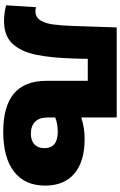

<svg xmlns="http://www.w3.org/2000/svg" viewBox="208 -948 758 1215"><g transform="rotate(90 587.5 -341.0)"><path d="M1078.5 -432.5C1027.5 -475.5 954.7 -497 860 -497C835.3 -497 812.5 -495.3 791.5 -492C770.5 -488.7 748 -483.3 724 -476V-699L725 -700H154L145 -427C143 -373 139.7 -329.3 135 -296C130.3 -262.7 121.5 -236 108.5 -216C95.5 -196 76.7 -186 52 -186C43.3 -186 34.7 -187 26 -189L14 0C49.3 8.7 82.7 13 114 13C176 13 223.7 -4.8 257 -40.5C290.3 -76.2 313.7 -126 327 -190C340.3 -254 348.3 -336 351 -436L353 -517H492V-255C492 -163.7 518.7 -95.3 572 -50C625.3 -4.7 706 18 814 18C924 18 1008.3 -4.8 1067 -50.5C1125.7 -96.2 1155 -161.7 1155 -247C1155 -327.7 1129.5 -389.5 1078.5 -432.5ZM894 -179C878 -164.3 855.3 -157 826 -157C793.3 -157 768.2 -166 750.5 -184C732.8 -202 724 -227.7 724 -261V-311C750.7 -321.7 780.7 -327 814 -327C883.3 -327 918 -298.7 918 -242C918 -214.7 910 -193.7 894 -179Z"/></g></svg>

Font: Montserrat Custom Black
Style: Regular
Weight: 900
Designer: Julieta Ulanovsky
Foundry: Julieta Ulanovsky
Version: Version 7.200